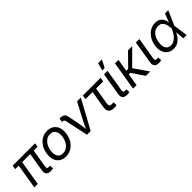

<svg xmlns="http://www.w3.org/2000/svg" viewBox="283 -2085 3421 3421"><g transform="rotate(-45 1993.0 -375.0)"><path d="M476.6 3.9Q414.6 3.9 389.6 -28.8Q364.7 -61.5 374.5 -121.1L440.4 -518.1H528.3L465.8 -143.1Q459.5 -106 465.8 -90.1Q472.2 -74.2 500 -74.2Q514.2 -74.2 521.7 -75.2Q529.3 -76.2 535.6 -78.1L541 -4.4Q530.3 -1.5 512.9 1.2Q495.6 3.9 476.6 3.9ZM64 0 149.9 -518.1H237.3L151.9 0ZM53.7 -471.2 65.9 -545.9H628.9L616.7 -471.2Z M854 11.7Q788.1 11.7 740.7 -15.9Q693.4 -43.5 667.7 -93.8Q642.1 -144 642.1 -211.4Q642.1 -276.4 662.4 -337.4Q682.6 -398.4 720.9 -447Q759.3 -495.6 813.7 -524.2Q868.2 -552.7 936.5 -552.7Q1002.4 -552.7 1050.3 -525.4Q1098.1 -498 1123.8 -447.8Q1149.4 -397.5 1149.4 -329.1Q1149.4 -263.2 1128.9 -202.1Q1108.4 -141.1 1069.6 -92.8Q1030.8 -44.4 976.3 -16.4Q921.9 11.7 854 11.7ZM856 -66.9Q906.2 -66.9 944.6 -90.3Q982.9 -113.8 1008.8 -152.1Q1034.7 -190.4 1047.9 -236.3Q1061 -282.2 1061 -327.1Q1061 -368.7 1047.9 -401.9Q1034.7 -435.1 1006.8 -454.6Q979 -474.1 934.1 -474.1Q884.3 -474.1 846.2 -450.7Q808.1 -427.2 782.2 -388.7Q756.3 -350.1 743.2 -304Q730 -257.8 730 -212.4Q730 -150.9 759.8 -108.9Q789.6 -66.9 856 -66.9Z M1391.6 0 1297.9 -436.5Q1293.5 -457 1282.7 -465.6Q1272 -474.1 1249 -474.1H1236.8L1249 -549.8H1263.7Q1315.9 -549.8 1346.2 -530Q1376.5 -510.3 1384.3 -469.2L1432.6 -222.2Q1442.4 -171.9 1447.3 -121.3Q1452.1 -70.8 1458 -24.9H1426.3Q1448.2 -71.8 1469 -121.8Q1489.7 -171.9 1516.6 -222.2L1687 -545.9H1782.7L1483.9 0Z M2071.8 6.8Q2002 6.8 1967.8 -30Q1933.6 -66.9 1944.8 -134.8L2000.5 -467.3H1820.8L1833.5 -545.9H2279.8L2267.1 -467.3H2088.4L2034.7 -141.6Q2028.8 -106 2040.3 -88.6Q2051.8 -71.3 2086.9 -71.3Q2095.2 -71.3 2108.4 -73.2Q2121.6 -75.2 2132.8 -77.1L2138.2 -2.9Q2125 1.5 2107.4 4.2Q2089.8 6.8 2071.8 6.8Z M2398.9 3.9Q2337.4 3.9 2312.3 -28.8Q2287.1 -61.5 2296.9 -121.1L2367.2 -545.9H2455.6L2388.7 -143.1Q2382.3 -106 2388.7 -90.3Q2395 -74.7 2422.9 -74.7Q2437 -74.7 2444.6 -75.7Q2452.1 -76.7 2458.5 -78.6L2463.9 -4.4Q2453.1 -1.5 2435.8 1.2Q2418.5 3.9 2398.9 3.9ZM2393.1 -617.2 2433.6 -760.7H2527.8L2454.1 -617.2Z M2731 -545.9 2640.6 0H2552.7L2643.1 -545.9ZM3077.6 -545.9 2762.7 -233.4H2646L2658.7 -311.5H2741.2L2970.7 -545.9ZM2875 0 2715.3 -235.8 2773.9 -305.7 2984.4 0Z M3200.7 3.9Q3139.2 3.9 3114 -28.8Q3088.9 -61.5 3098.6 -121.1L3168.9 -545.9H3257.3L3190.4 -143.1Q3184.1 -106 3190.4 -90.3Q3196.8 -74.7 3224.6 -74.7Q3238.8 -74.7 3246.3 -75.7Q3253.9 -76.7 3260.3 -78.6L3265.6 -4.4Q3254.9 -1.5 3237.5 1.2Q3220.2 3.9 3200.7 3.9Z M3568.8 11.7Q3498 11.7 3449.2 -24.7Q3400.4 -61 3379.6 -125Q3358.9 -189 3372.6 -271Q3386.7 -355 3427.5 -418.2Q3468.3 -481.4 3528.1 -517.1Q3587.9 -552.7 3659.2 -552.7Q3715.3 -552.7 3751 -532.2Q3786.6 -511.7 3806.4 -479.2Q3826.2 -446.8 3833.7 -410.4Q3841.3 -374 3841.8 -342.3H3873.5L3865.2 -274.4L3902.3 0H3819.3L3797.9 -274.4Q3795.9 -300.3 3790.5 -334.2Q3785.2 -368.2 3771.2 -400.1Q3757.3 -432.1 3729.7 -453.1Q3702.1 -474.1 3655.8 -474.1Q3607.4 -474.1 3567.1 -449.2Q3526.9 -424.3 3499.3 -378.4Q3471.7 -332.5 3461.4 -269Q3451.7 -207.5 3461.7 -162.1Q3471.7 -116.7 3500.7 -91.8Q3529.8 -66.9 3576.2 -66.9Q3621.6 -66.9 3658 -88.4Q3694.3 -109.9 3721.9 -142.3Q3749.5 -174.8 3768.3 -209.7Q3787.1 -244.6 3797.4 -271.5L3901.9 -545.9H3984.9L3864.7 -271.5L3851.1 -206.5H3824.2Q3811 -174.8 3790.5 -137.2Q3770 -99.6 3739.7 -65.7Q3709.5 -31.7 3667.5 -10Q3625.5 11.7 3568.8 11.7Z"/></g></svg>

Font: Inter Variable
Style: Italic
Weight: 400
Italic angle: -9.39999°
Designer: Rasmus Andersson
Foundry: rsms
Version: Version 4.001;git-9221beed3